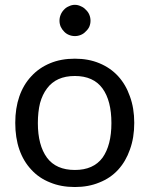

<svg xmlns="http://www.w3.org/2000/svg" viewBox="-20 -753 607 780"><path d="M284.2 -514.6Q339.8 -514.6 383.8 -496.1Q428.7 -477.5 460 -443.4Q491.2 -409.2 507.8 -361.3Q525.4 -313.5 525.4 -253.9Q525.4 -193.4 507.8 -145.5Q491.2 -97.7 460 -63.5Q428.7 -29.3 383.8 -11.7Q339.8 6.8 284.2 6.8Q227.5 6.8 183.6 -11.7Q138.7 -29.3 107.4 -63.5Q75.2 -97.7 58.6 -145.5Q42 -193.4 42 -253.9Q42 -313.5 58.6 -361.3Q75.2 -409.2 107.4 -443.4Q138.7 -477.5 183.6 -496.1Q227.5 -514.6 284.2 -514.6ZM284.2 -62.5Q359.4 -62.5 396.5 -112.3Q432.6 -163.1 432.6 -252.9Q432.6 -343.8 396.5 -393.6Q359.4 -444.3 284.2 -444.3Q246.1 -444.3 217.8 -431.6Q189.5 -418.9 170.9 -393.6Q152.3 -369.1 142.6 -334Q133.8 -297.9 133.8 -252.9Q133.8 -163.1 170.9 -112.3Q208 -62.5 284.2 -62.5ZM347.7 -668.9Q347.7 -656.2 342.8 -644.5Q337.9 -633.8 328.1 -625Q320.3 -616.2 308.6 -611.3Q296.9 -606.4 284.2 -606.4Q271.5 -606.4 259.8 -611.3Q248 -616.2 240.2 -625Q231.4 -633.8 226.6 -644.5Q221.7 -656.2 221.7 -668.9Q221.7 -681.6 226.6 -693.4Q231.4 -705.1 240.2 -713.9Q248 -722.7 259.8 -727.5Q271.5 -733.4 284.2 -733.4Q296.9 -733.4 308.6 -727.5Q320.3 -722.7 328.1 -713.9Q337.9 -705.1 342.8 -693.4Q347.7 -681.6 347.7 -668.9Z"/></svg>

Font: Lato
Style: Regular
Weight: 400
Designer: Lukasz Dziedzic with Adam Twardoch and Botio Nikoltchev
Version: Version 2.015; 2015-08-06; http://www.latofonts.com/